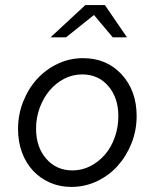

<svg xmlns="http://www.w3.org/2000/svg" viewBox="-20 -726 610 756"><path d="M51 0ZM51 -218Q51 -275 71.5 -326.5Q92 -378 126.5 -415.5Q161 -453 207.5 -475Q254 -497 307 -497Q400 -497 459 -433Q518 -369 518 -269Q518 -212 497.5 -161Q477 -110 442.5 -72Q408 -34 361 -12Q314 10 261 10Q215 10 176.5 -7Q138 -24 110 -54Q82 -84 66.5 -126Q51 -168 51 -218ZM265 -55Q303 -55 336 -72Q369 -89 393.5 -117.5Q418 -146 432 -185.5Q446 -225 446 -269Q446 -341 406.5 -387Q367 -433 304 -433Q266 -433 233 -416Q200 -399 175.5 -370Q151 -341 136.5 -302Q122 -263 122 -219Q122 -147 162 -101Q202 -55 265 -55ZM424 -579 350 -667 240 -579H179L316 -706H393L480 -579Z"/></svg>

Font: Red Hat Text
Style: Italic
Weight: 400
Italic angle: -12°
Designer: Pentagram / MCKL
Foundry: Pentagram / MCKL
Version: Version 1.005; Red Hat Text Italic